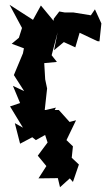

<svg xmlns="http://www.w3.org/2000/svg" viewBox="-20 -587 444 803"><path d="M396 -414 404 -489 377 -548 360 -523 286 -535H250L228 -539L205 -509L204 -500L151 -564L118 -504L20 -567L72 -470L59 -429L29 -404L80 -385L76 -364L38 -273L81 -206L34 -228L64 -156L22 -142L76 -53L42 -72L64 14L115 -13L130 -1L175 -26L203 -12L190 -92L214 -137L167 -126L177 -217L169 -255L165 -323L218 -328L196 -356L221 -452L206 -377L247 -411L295 -389L313 -450L387 -415ZM285 174 310 101 280 73 285 25 258 -1 298 -84 271 -77 226 -127H150V-80L179 9L138 64L176 110L182 95L141 159L222 158L231 196L272 159Z"/></svg>

Font: Asimov Aggro
Style: Condensed
Weight: 500
Designer: Google
Version: Version 2.000980; 2014